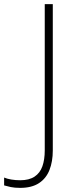

<svg xmlns="http://www.w3.org/2000/svg" viewBox="-114 -734 374 931"><path d="M-16 177Q-43 177 -62 173Q-81 169 -94 165V127Q-80 133 -59.5 136.5Q-39 140 -16 140Q27 140 53.5 122.5Q80 105 91.5 72.5Q103 40 103 -5V-714H142V-4Q142 49 126 90Q110 131 75 154Q40 177 -16 177Z"/></svg>

Font: Noto Sans Cham ExtraLight
Style: Regular
Weight: 250
Version: Version 2.002